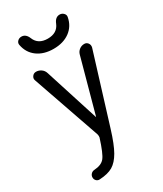

<svg xmlns="http://www.w3.org/2000/svg" viewBox="-237 -832 975 1148"><g transform="rotate(-30 250.0 -258.0)"><path d="M218.8 -10.7 56.6 -477.5Q50.8 -492.2 60.5 -505.9Q70.3 -519.5 86.9 -519.5Q105.5 -519.5 121.6 -508.3Q137.7 -497.1 143.6 -477.5L261.7 -107.4Q261.7 -106.4 262.7 -106.4Q263.7 -106.4 263.7 -107.4L365.2 -477.5Q370.1 -496.1 385.3 -507.8Q400.4 -519.5 419.9 -519.5Q435.5 -519.5 444.8 -506.8Q454.1 -494.1 450.2 -477.5L302.7 0Q274.4 91.8 247.6 138.7Q220.7 185.5 187 205.6Q153.3 225.6 95.7 228.5Q82 229.5 72.8 220.2Q63.5 210.9 63.5 197.3Q63.5 183.6 72.8 173.8Q82 164.1 95.7 163.1Q145.5 160.2 167.5 133.3Q189.5 106.4 219.7 10.7Q221.7 2 218.8 -10.7ZM335 -708Q349.6 -745.1 379.9 -745.1Q395.5 -745.1 406.7 -733.9Q418 -722.7 415 -708Q404.3 -650.4 359.9 -617.7Q315.4 -585 248 -585Q180.7 -585 136.2 -617.7Q91.8 -650.4 81.1 -708Q78.1 -722.7 88.9 -733.9Q99.6 -745.1 116.2 -745.1Q146.5 -745.1 161.1 -708Q182.6 -655.3 248 -655.3Q313.5 -655.3 335 -708Z"/></g></svg>

Font: Rounded-X Mgen+ 1mn regular
Style: Regular
Weight: 400
Designer: [Source Han Sans]
Ryoko NISHIZUKA  (kana & ideographs); Paul D. Hunt (Latin, Greek & Cyrillic); Wenlong ZHANG  (bopomofo
Version: Version 1.059.20150602